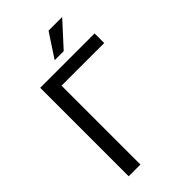

<svg xmlns="http://www.w3.org/2000/svg" viewBox="-268 -999 1091 1091"><g transform="rotate(-45 278.0 -453.5)"><path d="M86.4 0ZM523.4 -633.8H180.7V0H86.4V-710.9H523.4ZM349.6 -907.2H459L328.1 -763.7H255.4Z"/></g></svg>

Font: Roboto
Style: Regular
Weight: 400
Designer: Google
Version: Version 2.134; 2016; ttfautohint (v1.6)